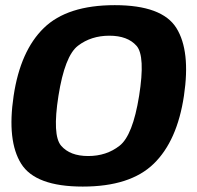

<svg xmlns="http://www.w3.org/2000/svg" viewBox="-20 -700 746 726"><path d="M293 5.5Q472.5 5.5 561.2 -80.8Q650 -167 675.5 -337.5Q701 -507.5 647 -594Q593 -680.5 414 -680.5Q234.5 -680.5 145.8 -594.2Q57 -508 31.5 -337.5Q6 -167.5 60 -81Q114 5.5 293 5.5ZM313.5 -110Q244.5 -110 211 -149.2Q177.5 -188.5 201 -337.5Q225 -489 274.8 -527Q324.5 -565 393.5 -565Q462.5 -565 496.2 -526.8Q530 -488.5 506 -337.5Q482 -188 432.2 -149Q382.5 -110 313.5 -110Z"/></svg>

Font: Anybody UltraCondensed Thin
Style: Bold Italic
Weight: 700
Italic angle: -10°
Version: Version 1.111